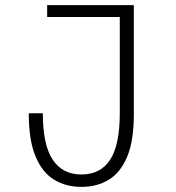

<svg xmlns="http://www.w3.org/2000/svg" viewBox="-20 -720 690 751"><path d="M298.5 11Q238 11 191.5 -17.2Q145 -45.5 118.8 -108.8Q92.5 -172 92.5 -277H147.5Q147.5 -153.5 186 -95.5Q224.5 -37.5 298.5 -37.5Q373.5 -37.5 411 -95.5Q448.5 -153.5 448.5 -277V-653.5H164.5V-700H503.5V-273Q503.5 -170 477.8 -107.8Q452 -45.5 405.8 -17.2Q359.5 11 298.5 11Z"/></svg>

Font: Trispace ExtraLight
Style: Regular
Weight: 200
Designer: Tyler Finck
Foundry: Etcetera Type Company
Version: Version 1.210; ttfautohint (v1.8.3)